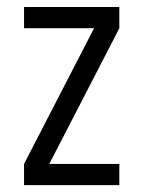

<svg xmlns="http://www.w3.org/2000/svg" viewBox="-20 -537 416 557"><path d="M326.2 -455.1 123 -61.5H326.2V0H49.8V-61.5L252.9 -455.1H49.8V-516.6H326.2Z"/></svg>

Font: Altinn-DIN Condensed
Style: Regular
Weight: 400
Width: 3
Designer: Charles Nix
Foundry: Altinn
Version: Version 2.00